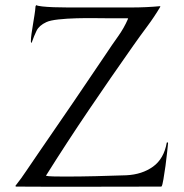

<svg xmlns="http://www.w3.org/2000/svg" viewBox="-20 -724 714 746"><path d="M380 -695Q435 -695 491 -695Q547 -695 602 -700L603 -698Q580 -659 552 -621.5Q524 -584 498 -547Q410 -422 325 -296.5Q240 -171 159 -42V-41Q166 -39 188 -38.5Q210 -38 232 -38Q292 -38 351.5 -39.5Q411 -41 471 -43Q532 -46 574.5 -76.5Q617 -107 628 -170Q629 -170 630 -170.5Q631 -171 632 -171L633 -168Q632 -159 629.5 -133.5Q627 -108 623 -79.5Q619 -51 615 -27.5Q611 -4 608 0L606 1Q464 1 324 1.5Q184 2 42 1L40 -1V-2Q63 -31 83.5 -62Q104 -93 125 -123Q160 -174 195 -225Q230 -276 265 -327Q297 -375 329 -421.5Q361 -468 393 -516Q414 -548 438 -581.5Q462 -615 477 -650L478 -651L476 -653H404Q385 -653 350 -653.5Q315 -654 277.5 -653Q240 -652 207.5 -648.5Q175 -645 160 -638Q132 -625 122 -604.5Q112 -584 103 -558H101Q101 -560 100.5 -560.5Q100 -561 100 -563Q100 -576 102.5 -593Q105 -610 108 -628.5Q111 -647 114 -665.5Q117 -684 118 -699Q120 -704 121 -704Q126 -701 144 -699Q162 -697 187.5 -696Q213 -695 243 -695Q273 -695 300 -695Q327 -695 349 -695Q371 -695 380 -695Z"/></svg>

Font: Cane Nero
Style: Regular
Weight: 400
Version: Version 1.000